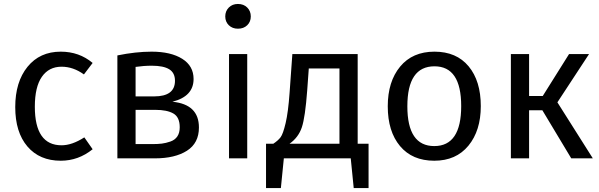

<svg xmlns="http://www.w3.org/2000/svg" viewBox="-20 -800 3025 970"><path d="M287 -539Q380 -539 448 -482L404 -424Q350 -463 291 -463Q227 -463 191.5 -412Q156 -361 156 -261Q156 -66 291 -66Q344 -66 406 -106L448 -46Q376 12 287 12Q180 12 118.5 -60Q57 -132 57 -259Q57 -386 119 -462.5Q181 -539 287 -539Z M851 -286Q985 -273 985 -156Q985 -77 924.5 -38.5Q864 0 763 0H573V-520Q666 -539 746 -539Q843 -539 900.5 -503Q958 -467 958 -401Q958 -313 851 -286ZM747 -468Q706 -468 665 -462V-313H759Q864 -313 864 -392Q864 -432 835 -450Q806 -468 747 -468ZM748 -72Q777 -72 797.5 -74.5Q818 -77 841 -85Q864 -93 876 -111Q888 -129 888 -157Q888 -208 856 -226.5Q824 -245 765 -245H665V-72Z M1182 -780Q1211 -780 1229 -762Q1247 -744 1247 -717Q1247 -690 1229 -672.5Q1211 -655 1182 -655Q1154 -655 1136 -672.5Q1118 -690 1118 -717Q1118 -744 1136 -762Q1154 -780 1182 -780ZM1229 -527V0H1137V-527Z M1787 -74H1842V150H1767L1752 0H1414L1399 150H1324V-74H1361Q1385 -90 1397.5 -106.5Q1410 -123 1423 -178Q1436 -233 1443 -331L1457 -527H1787ZM1695 -74V-454H1540L1532 -343Q1522 -208 1505 -157Q1488 -106 1443 -74Z M2409 -264Q2409 -140 2346.5 -64Q2284 12 2174 12Q2063 12 2001 -62Q1939 -136 1939 -263Q1939 -388 2001.5 -463.5Q2064 -539 2175 -539Q2286 -539 2347.5 -465Q2409 -391 2409 -264ZM2175 -465Q2038 -465 2038 -263Q2038 -62 2174 -62Q2310 -62 2310 -264Q2310 -465 2175 -465Z M2956 -527 2796 -283 2975 0H2866L2720 -243H2653V0H2561V-527H2653V-315H2722L2855 -527Z"/></svg>

Font: Fira Sans
Style: Regular
Weight: 400
Designer: Carrois Corporate & Edenspiekermann AG
Foundry: Carrois Corporate GbR & Edenspiekermann AG
Version: Version 4.106;PS 004.106;hotconv 1.0.70;makeotf.lib2.5.58329